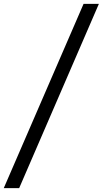

<svg xmlns="http://www.w3.org/2000/svg" viewBox="-76 -800 534 997"><path d="M-56.5 177 358 -780H437.5L23.5 177Z"/></svg>

Font: Merriweather 60pt
Style: Bold Italic
Weight: 700
Italic angle: -7.8°
Version: Version 2.101